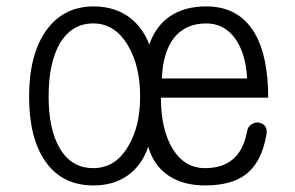

<svg xmlns="http://www.w3.org/2000/svg" viewBox="-20 -559 915 596"><path d="M270.5 -539.1Q176.8 -539.1 123 -463.9Q70.3 -388.7 70.3 -259.8Q70.3 -129.9 121.1 -57.6Q172.9 16.6 270.5 16.6Q331.1 16.6 374 -12.7Q418.9 -43 440.4 -103.5Q457 -43.9 504.9 -12.7Q549.8 16.6 616.2 16.6Q696.3 16.6 740.2 -15.6Q793 -53.7 807.6 -144.5Q809.6 -159.2 801.8 -168.9Q794.9 -176.8 782.2 -178.7Q770.5 -179.7 760.7 -172.9Q749 -166 747.1 -151.4Q735.4 -89.8 700.2 -62.5Q668.9 -37.1 616.2 -37.1Q552.7 -37.1 515.6 -97.7Q479.5 -157.2 479.5 -255.9H812.5Q812.5 -384.8 770.5 -456.1Q721.7 -539.1 620.1 -539.1Q551.8 -539.1 506.8 -507.8Q463.9 -478.5 443.4 -420.9Q419.9 -482.4 369.1 -513.7Q326.2 -539.1 270.5 -539.1ZM269.5 -486.3Q336.9 -486.3 377 -418Q415 -354.5 415 -259.8Q415 -165 377 -103.5Q337.9 -37.1 269.5 -37.1Q201.2 -37.1 165 -99.6Q130.9 -158.2 130.9 -259.8Q130.9 -362.3 165 -422.9Q202.1 -486.3 269.5 -486.3ZM482.4 -315.4Q485.4 -394.5 518.6 -439.5Q554.7 -486.3 620.1 -486.3Q675.8 -486.3 710 -439.5Q743.2 -392.6 747.1 -315.4Z"/></svg>

Font: Gulim
Style: Regular
Weight: 400
Version: Version 2.21